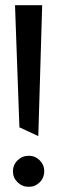

<svg xmlns="http://www.w3.org/2000/svg" viewBox="-20 -722 221 742"><path d="M55 -230 128 -196 143 -702H38ZM91 -120Q66 -120 48 -102.5Q30 -85 30 -60Q30 -35 48 -17.5Q66 0 91 0Q116 0 133.5 -17.5Q151 -35 151 -61Q151 -85 133.5 -102.5Q116 -120 91 -120Z"/></svg>

Font: Catamaran Medium
Style: Regular
Weight: 500
Designer: Pria Ravichandran
Version: Version 2.000